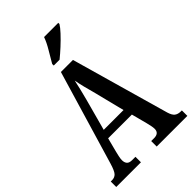

<svg xmlns="http://www.w3.org/2000/svg" viewBox="-270 -1035 1138 1138"><g transform="rotate(-45 299.5 -465.5)"><path d="M3 0V-46H14Q36 -46 49.5 -60.5Q63 -75 77 -122L253 -714H354L529 -98Q538 -68 552.5 -57Q567 -46 591 -46H599V0H342V-46H366Q408 -46 408 -83Q408 -94 404.5 -110Q401 -126 398 -139L372 -238H173L150 -149Q147 -137 143 -119Q139 -101 139 -88Q139 -69 148.5 -57.5Q158 -46 183 -46H210V0ZM190 -292H356L308 -483Q297 -523 288.5 -557Q280 -591 275 -620Q269 -591 261 -558Q253 -525 244 -491ZM250 -784Q270 -819 293.5 -858Q317 -897 329 -931H448V-921Q438 -904 412.5 -876.5Q387 -849 356 -820.5Q325 -792 299 -771H250Z"/></g></svg>

Font: Noto Serif Tamil ExtraCondensed SemiBold
Style: Italic
Weight: 600
Width: 2
Italic angle: -12°
Designer: Indian Type Foundry, Tom Grace, and the Monotype Design Team
Foundry: Monotype Imaging Inc.
Version: Version 2.003; ttfautohint (v1.8.4.7-5d5b)